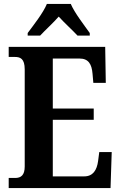

<svg xmlns="http://www.w3.org/2000/svg" viewBox="-20 -951 611 971"><path d="M120 -784V-771H183C207 -797 250 -836 277 -867C303 -838 351 -794 372 -771H434V-784C407 -822 357 -886 338 -931H217C199 -886 148 -822 120 -784ZM24 0H539L545 -182H482L476 -136C470 -92 451 -59 406 -59H247V-345H454V-402H247V-655H382C428 -655 444 -626 448 -578L452 -532H515L512 -714H24V-663H55C82 -663 105 -655 105 -600V-109C105 -66 87 -51 57 -51H24Z"/></svg>

Font: Noto Serif Myanmar Condensed
Style: Bold
Weight: 700
Width: 3
Designer: Ben Mitchell and the Monotype Design Team
Foundry: Monotype Imaging Inc.
Version: Version 2.106